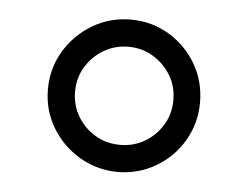

<svg xmlns="http://www.w3.org/2000/svg" viewBox="-35 -775 515 399"><g transform="rotate(5 223.0 -576.0)"><path d="M223.6 -417Q179.7 -417.5 143.6 -438.7Q107.4 -460 85.7 -496.1Q64 -532.2 64 -575.7Q64 -619.6 85.7 -655.8Q107.4 -691.9 143.6 -713.4Q179.7 -734.9 223.6 -734.9Q267.1 -734.9 303 -713.4Q338.9 -691.9 360.1 -655.8Q381.3 -619.6 381.3 -575.7Q381.3 -532.2 360.1 -496.1Q338.9 -460 303 -438.7Q267.1 -417.5 223.6 -417ZM223.6 -473.6Q251.5 -473.6 274.7 -487.3Q297.9 -501 311.8 -524.2Q325.7 -547.4 325.7 -575.7Q325.7 -604.5 311.8 -627.4Q297.9 -650.4 274.7 -664.3Q251.5 -678.2 223.6 -678.2Q194.8 -678.2 171.6 -664.3Q148.4 -650.4 134.5 -627.4Q120.6 -604.5 120.6 -575.7Q120.6 -547.4 134.5 -524.2Q148.4 -501 171.6 -487.3Q194.8 -473.6 223.6 -473.6Z"/></g></svg>

Font: Inter 18pt Light
Style: Regular
Weight: 300
Designer: Rasmus Andersson
Foundry: rsms
Version: Version 4.001;git-66647c0bb